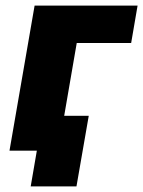

<svg xmlns="http://www.w3.org/2000/svg" viewBox="-20 -540 513 688"><path d="M14 0H112L90 128H254L298 -125H210L255 -386H450L473 -520H104Z"/></svg>

Font: Fixel Display ExtraBold
Style: Italic
Weight: 800
Italic angle: -10°
Designer: AlfaBravo + MacPaw
Foundry: Kyrylo Tkachov, Marchela Mozhyna, Serhii Makarenko, Maria Weinstein, Zakhar Kryvoshyya
Version: Version 1.210;Glyphs 3.2 (3217)